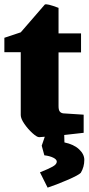

<svg xmlns="http://www.w3.org/2000/svg" viewBox="-24 -615 407 879"><path d="M362 117Q362 149 346 176Q336 187 283.5 209.5Q231 232 194 244L159 174Q199 158 217.5 147.5Q236 137 236 125Q236 115 220 107Q204 99 179 96L167 52L181 11L155 13Q145 13 124.5 -5.5Q104 -24 87.5 -48Q71 -72 71 -88V-376H-4V-442L71 -467L181 -594Q189 -600 244 -579V-462H347V-375H244V-129Q244 -111 250 -104Q256 -97 266 -96L359 -90V-7L270 3L271 37Q314 46 338 68.5Q362 91 362 117Z"/></svg>

Font: Grenze Black
Style: Regular
Weight: 900
Designer: Renata Polastri
Foundry: Omnibus-Type
Version: Version 1.002; ttfautohint (v1.8)